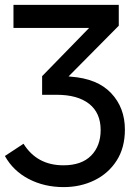

<svg xmlns="http://www.w3.org/2000/svg" viewBox="-45 -543 552 784"><path d="M215 221Q136 221 72.5 188Q9 155 -25 94L51 44Q106 132 214 132Q288 132 327 92.5Q366 53 366 -12Q366 -82 319 -119Q272 -156 186 -156H127V-232L319 -429H10V-523H440V-438L235 -231L244 -230Q353 -222 409 -162.5Q465 -103 465 -14Q465 60 431.5 112.5Q398 165 341 193Q284 221 215 221Z"/></svg>

Font: Raleway SemiBold
Style: Regular
Weight: 600
Designer: Matt McInerney, Pablo Impallari, Rodrigo Fuenzalida
Foundry: Matt McInerney, Pablo Impallari, Rodrigo Fuenzalida
Version: Version 4.026